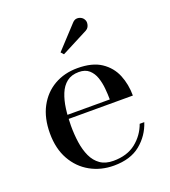

<svg xmlns="http://www.w3.org/2000/svg" viewBox="-129 -779 781 884"><g transform="rotate(-20 262.0 -337.5)"><path d="M278.5 10Q215 10 163.5 -18.8Q112 -47.5 81.8 -101.2Q51.5 -155 51.5 -230Q51.5 -305 80 -358.5Q108.5 -412 158.5 -440.8Q208.5 -469.5 272.5 -469.5Q345 -469.5 388.2 -440.8Q431.5 -412 450.8 -365Q470 -318 470 -263.5H119V-283H364Q364 -308 361.2 -337Q358.5 -366 349.8 -391.8Q341 -417.5 322.5 -434Q304 -450.5 272.5 -450.5Q236.5 -450.5 213.5 -432.5Q190.5 -414.5 177.8 -383.2Q165 -352 159.8 -312.5Q154.5 -273 154.5 -230Q154.5 -187 160.2 -147.8Q166 -108.5 180.2 -77.8Q194.5 -47 219.8 -29.2Q245 -11.5 284 -11.5Q351 -11.5 393.8 -45.2Q436.5 -79 455 -130.5H477.5Q458 -70 409 -30Q360 10 278.5 10ZM237 -550.5 225 -564 326 -673Q336 -684 347 -685Q358 -686 367.8 -681Q377.5 -676 382 -667.5Q387 -659.5 386.5 -649.5Q386 -639.5 381.5 -631.2Q377 -623 368.5 -618.5Z"/></g></svg>

Font: Bodoni Moda SC
Style: Regular
Weight: 400
Designer: Owen Earl
Foundry: indestructible type
Version: Version 2.005